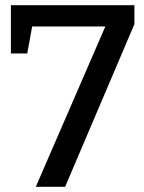

<svg xmlns="http://www.w3.org/2000/svg" viewBox="-20 -720 554 740"><path d="M22 -514V-700H498V-627L231 0H118L386 -618H104L85 -514Z"/></svg>

Font: Bitter Pro Medium
Style: Regular
Weight: 500
Designer: Sol Matas, and Bitter project Authors
Foundry: Sol Matas
Version: Version 1.010